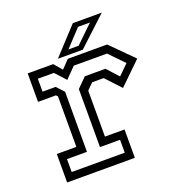

<svg xmlns="http://www.w3.org/2000/svg" viewBox="-126 -791 826 894"><g transform="rotate(-20 287.0 -344.0)"><path d="M55 0V-141H152V-391.5L144.5 -399H56V-540H182.5L216.5 -500L255 -540H449.5L559 -430.5L450 -324.5L381 -398.5H324L293.5 -368V-140.5H390.5V0ZM91.5 -38.5H354.5V-102.5H255V-390L301.5 -436.5H403.5L455.5 -379.5L505 -428L434.5 -500.5H270L219 -448.5L171.5 -500.5H92V-436.5H157L190.5 -400V-102.5H91.5ZM211.5 -556 333.5 -688H477L335 -556ZM272.5 -580H323L409.5 -663.5H350.5Z"/></g></svg>

Font: Tourney Thin
Style: Regular
Weight: 400
Version: Version 1.015